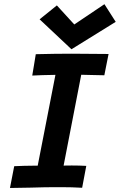

<svg xmlns="http://www.w3.org/2000/svg" viewBox="-20 -909 581 930"><path d="M326.2 -670.4 171.9 -815.4 255.4 -882.8 339.8 -790.5 485.8 -888.7 540.5 -803.2ZM153.3 -646.5Q249 -648.9 326.2 -648.9Q386.2 -648.9 505.9 -647.5Q502.4 -630.4 495.6 -595.9Q488.8 -561.5 485.4 -544.4Q453.6 -544.4 424.3 -545.7Q395 -546.9 373.5 -546.9Q359.4 -473.6 330.8 -326.9Q302.2 -180.2 288.1 -106.9Q298.8 -106.9 307.1 -107.2Q315.4 -107.4 328.1 -107.4Q364.7 -107.4 397.9 -105.5Q394.5 -87.9 387.9 -52.5Q381.3 -17.1 377.9 0.5Q328.6 -2.4 275.9 -2.4Q265.1 -2.4 240.2 -2.2Q215.3 -2 200.2 -2Q187 -2 129.2 -0.2Q71.3 1.5 28.3 1.5L48.8 -104Q101.1 -106.4 137.2 -106.4H162.6Q176.8 -179.7 205.6 -326.4Q234.4 -473.1 248.5 -546.4Q178.2 -545.4 136.2 -543Q139.2 -560.1 144.8 -594.5Q150.4 -628.9 153.3 -646.5Z"/></svg>

Font: Fantasque Sans Mono
Style: Bold Italic
Weight: 700
Italic angle: -11°
Monospace: yes
Designer: Jany Belluz
Version: Version 1.7.1